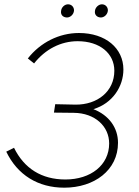

<svg xmlns="http://www.w3.org/2000/svg" viewBox="-20 -861 644 890"><path d="M278 9C417 9 527 -72 527 -199C527 -269 485 -327 413 -355C502 -382 552 -460 552 -539C552 -637 470 -708 346 -708C254 -708 167 -664 109 -590L138 -567C190 -633 262 -670 340 -670C443 -670 510 -613 510 -533C510 -437 431 -375 330 -376L236 -378L230 -339L322 -338C421 -337 486 -275 486 -196C486 -96 401 -29 283 -29C173 -29 92 -80 45 -176L9 -158C61 -50 156 9 278 9ZM289 -780C305 -779 321 -793 323 -811C324 -826 314 -840 297 -841C280 -842 264 -827 263 -809C261 -793 271 -781 289 -780ZM446 -780C462 -779 478 -793 480 -811C481 -826 471 -840 454 -841C438 -842 421 -827 420 -809C418 -793 429 -781 446 -780Z"/></svg>

Font: Fixel Display 20240404 ExLight
Style: Italic
Weight: 200
Italic angle: -10°
Designer: AlfaBravo + MacPaw
Foundry: Kyrylo Tkachov, Marchela Mozhyna, Serhii Makarenko, Maria Weinstein, Zakhar Kryvoshyya
Version: Version 1.211;Glyphs 3.2 (3225)